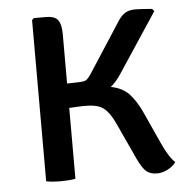

<svg xmlns="http://www.w3.org/2000/svg" viewBox="-45 -593 633 644"><g transform="rotate(-5 271.5 -271.5)"><path d="M184 0Q174.5 2 161 3Q147.5 4 134.5 4Q105.5 4 85.5 0V-543L92 -549H132Q163 -549 173.5 -534Q184 -519 184 -486.5V-320.5L228 -322Q243.5 -322.5 249.5 -327Q255.5 -331.5 264.5 -344.5L372 -510.5Q385 -531.5 398.5 -540Q412 -548.5 433 -548.5Q443 -548.5 459.8 -547.5Q476.5 -546.5 490 -545L496.5 -537L365 -338Q348.5 -312.5 329 -296.5Q368.5 -289 390.5 -265Q412.5 -241 429.5 -204.5L480 -93.5Q502 -45 522.5 -26.5Q512.5 -12.5 494.5 -3.2Q476.5 6 459 6Q435 6 421.8 -6Q408.5 -18 394.5 -48L337 -172.5Q319.5 -210.5 299.8 -225.5Q280 -240.5 242.5 -240.5Q233.5 -241 217.2 -240.2Q201 -239.5 184 -238.5Z"/></g></svg>

Font: Signika Negative SC
Style: Regular
Weight: 400
Designer: Anna Giedryś
Foundry: Anna Giedryś
Version: Version 2.000; ttfautohint (v1.8.3) -l 8 -r 50 -G 200 -x 9 -